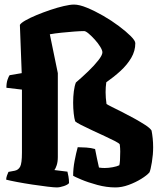

<svg xmlns="http://www.w3.org/2000/svg" viewBox="-20 -820 721 840"><path d="M228 0Q217 0 187.5 -3.5Q158 -7 121.5 -12.5Q85 -18 53.5 -24Q22 -30 7 -34Q7 -42 10.5 -52Q14 -62 17 -68L44 -73Q60 -76 68 -90.5Q76 -105 76 -153V-428L8 -436Q8 -457 13 -471.5Q18 -486 22 -491L75 -500L67 -711Q71 -719 91 -730.5Q111 -742 140 -754Q169 -766 200 -776.5Q231 -787 259 -793.5Q287 -800 304 -800Q327 -800 361 -786Q395 -772 431.5 -751Q468 -730 500 -706Q532 -682 552 -662Q572 -642 572 -631Q572 -597 554 -566.5Q536 -536 507 -509.5Q478 -483 445 -460Q442 -439 442 -417Q442 -404 443 -391.5Q444 -379 446 -365Q450 -362 469 -352.5Q488 -343 514 -330Q540 -317 567 -302Q594 -287 615 -273.5Q636 -260 643 -249Q646 -234 648 -215Q650 -196 650 -176Q650 -144 644.5 -110.5Q639 -77 634 -66Q623 -53 598 -37.5Q573 -22 543 -11Q513 0 485 0Q446 0 405.5 -11Q365 -22 335.5 -34.5Q306 -47 300 -51Q300 -83 306.5 -117Q313 -151 320 -176Q336 -176 357.5 -174.5Q379 -173 396 -168Q400 -146 404 -128Q408 -110 413 -87Q418 -86 424.5 -85.5Q431 -85 438 -85Q455 -85 473.5 -88.5Q492 -92 502 -97Q506 -111 506 -157Q506 -172 504 -188Q502 -193 483.5 -202.5Q465 -212 438 -224.5Q411 -237 383 -250Q355 -263 334.5 -273.5Q314 -284 309 -289Q305 -301 302.5 -323.5Q300 -346 300 -371Q300 -397 303 -420.5Q306 -444 312 -459Q339 -482 366 -508Q393 -534 410.5 -556.5Q428 -579 428 -591Q428 -600 418.5 -615.5Q409 -631 395 -646.5Q381 -662 368 -673Q355 -684 348 -684Q332 -684 305 -682Q278 -680 249 -677Q220 -674 198 -670L233 -500V-133Q233 -112 228 -97Q223 -82 218 -76L275 -69Q277 -62 279.5 -48Q282 -34 282 -19Q277 -12 259.5 -6Q242 0 228 0Z"/></svg>

Font: Texturina 72pt Black
Style: Regular
Weight: 900
Designer: Guillermo Torres Carreño
Foundry: Omnibus-Type
Version: Version 1.002; ttfautohint (v1.8.3)